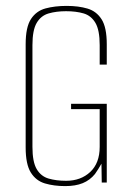

<svg xmlns="http://www.w3.org/2000/svg" viewBox="-20 -619 445 651"><path d="M201 12Q163 12 132.5 3Q102 -6 84.5 -34Q67 -62 67 -119V-469Q67 -527 85 -554.5Q103 -582 134.5 -590.5Q166 -599 206 -599Q246 -599 276.5 -590Q307 -581 324.5 -553.5Q342 -526 342 -469V-400H318V-466Q318 -517 303.5 -541.5Q289 -566 263.5 -573.5Q238 -581 204 -581Q171 -581 145 -573.5Q119 -566 104.5 -541.5Q90 -517 90 -466V-121Q90 -70 104.5 -45.5Q119 -21 145 -13.5Q171 -6 204 -6Q254 -6 286 -36Q318 -66 318 -121V-249H221V-267H342V0H325L324 -64Q319 -55 313 -45.5Q307 -36 302 -29Q285 -8 260.5 2Q236 12 201 12Z"/></svg>

Font: Alumni Sans SC Thin
Style: Regular
Weight: 100
Designer: Robert E. Leuschke
Foundry: Robert E. Leuschke
Version: Version 1.018